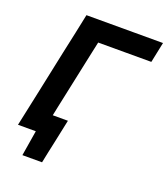

<svg xmlns="http://www.w3.org/2000/svg" viewBox="-155 -821 945 1083"><g transform="rotate(20 318.0 -280.0)"><path d="M24.5 0Q37 -58 48.5 -112Q60 -166 74.5 -234L125 -473.5Q140 -542 151.8 -597.5Q163.5 -653 176 -713H635.5L610 -590.5H291Q284 -558.5 276.8 -524.8Q269.5 -491 261.5 -453L215 -234Q208 -201.5 202 -173Q196 -144.5 190.5 -117.5H281.5Q274.5 -83.5 267 -48.8Q259.5 -14 252.5 20Q245.5 53 238.2 86.2Q231 119.5 224.5 152.5H106.5L131.5 0Z"/></g></svg>

Font: Commissioner SemiBold
Style: Italic
Weight: 600
Italic angle: -12°
Designer: Kostas Bartsokas
Foundry: Kostas Bartsokas
Version: Version 1.000; ttfautohint (v1.8.3)